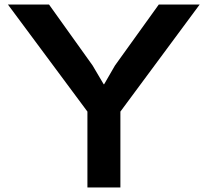

<svg xmlns="http://www.w3.org/2000/svg" viewBox="-20 -830 919 850"><path d="M864 -810 513 -336V0H367V-336L15 -810H197L390 -540L439 -457H441L489 -540L683 -810Z"/></svg>

Font: TypoPRO Sinkin Sans
Style: 600 SemiBold
Weight: 600
Designer: Keith Bates
Foundry: K-Type
Version: Sinkin Sans (version 1.0)  by Keith Bates   •   © 2014   www